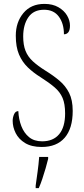

<svg xmlns="http://www.w3.org/2000/svg" viewBox="-20 -744 433 985"><path d="M194 10Q142 10 109 -10Q76 -30 60.5 -61Q45 -92 45 -124Q45 -141 52 -157.5Q59 -174 74 -174Q76 -132 89.5 -97Q103 -62 129 -40.5Q155 -19 196 -19Q253 -19 283.5 -55.5Q314 -92 314 -162Q314 -211 301 -241.5Q288 -272 260 -296Q232 -320 188 -348Q151 -371 122.5 -398.5Q94 -426 77.5 -464.5Q61 -503 61 -561Q61 -630 100 -677Q139 -724 208 -724Q250 -724 279.5 -707Q309 -690 324 -664.5Q339 -639 339 -613Q339 -589 330.5 -578.5Q322 -568 308 -568Q308 -623 282 -658.5Q256 -694 206 -694Q152 -694 125.5 -655.5Q99 -617 99 -557Q99 -513 111 -483Q123 -453 148.5 -429.5Q174 -406 214 -381Q253 -357 284.5 -330.5Q316 -304 334.5 -267.5Q353 -231 353 -175Q353 -85 312 -37.5Q271 10 194 10ZM163 208Q168 172 173 136Q178 100 181 61H227V71Q222 92 214 119.5Q206 147 197 174Q188 201 179 221H163Z"/></svg>

Font: Noto Serif Tamil ExtraCondensed ExtraLight
Style: Italic
Weight: 200
Width: 2
Italic angle: -12°
Designer: Indian Type Foundry, Tom Grace, and the Monotype Design Team
Foundry: Monotype Imaging Inc.
Version: Version 2.003; ttfautohint (v1.8.4.7-5d5b)